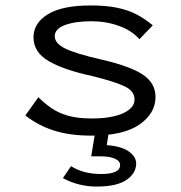

<svg xmlns="http://www.w3.org/2000/svg" viewBox="-20 -488 665 705"><path d="M314 10Q238 10 180 -8Q122 -26 73 -64L121 -131Q143 -109 168 -91.5Q193 -74 228.5 -63.5Q264 -53 317 -53Q389 -53 431.5 -72Q474 -91 474 -123Q474 -153 438.5 -170.5Q403 -188 318 -209Q215 -231 159 -263.5Q103 -296 103 -351Q103 -403 155.5 -435.5Q208 -468 313 -468Q370 -468 410.5 -459.5Q451 -451 481.5 -435Q512 -419 541 -395L492 -344Q464 -376 416.5 -393Q369 -410 316 -410Q256 -410 218.5 -396Q181 -382 181 -355Q181 -329 219 -310Q257 -291 354 -269Q461 -244 506 -213Q551 -182 551 -132Q551 -72 492.5 -31Q434 10 314 10ZM335 197Q268 197 211 166L241 122Q264 137 292 144Q320 151 351 151Q421 151 421 118Q421 103 401.5 94.5Q382 86 350 86H315L329 0H379L372 45Q427 49 453.5 68.5Q480 88 480 112Q480 148 444.5 172.5Q409 197 335 197Z"/></svg>

Font: Inconsolata Expanded
Style: Regular
Weight: 400
Width: 7
Monospace: yes
Designer: Raph Levien, Cyreal, Brenton Simpson
Foundry: Raph Levien, Cyreal, Google
Version: Version 3.100; ttfautohint (v1.8.4.7-5d5b)